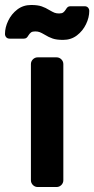

<svg xmlns="http://www.w3.org/2000/svg" viewBox="-55 -750 378 770"><path d="M191 -8C196.3 -13.3 199 -19.7 199 -27V-493C199 -500.3 196.3 -506.7 191 -512C185.7 -517.3 179.3 -520 172 -520H96C88.7 -520 82.3 -517.3 77 -512C71.7 -506.7 69 -500.3 69 -493V-27C69 -19.7 71.7 -13.3 77 -8C82.3 -2.7 88.7 0 96 0H172C179.3 0 185.7 -2.7 191 -8ZM69.5 -620C73.2 -622.7 78.7 -624 86 -624C93.3 -624 99.5 -623 104.5 -621C109.5 -619 116 -615.7 124 -611C134.7 -604.3 145.3 -599.2 156 -595.5C166.7 -591.8 180.7 -590 198 -590C219.3 -590 237.8 -596 253.5 -608C269.2 -620 281.3 -635 290 -653C298.7 -671 303 -688.7 303 -706C303 -711.3 301.3 -715.8 298 -719.5C294.7 -723.2 290 -725 284 -725H228C223.3 -725 219.7 -724 217 -722C214.3 -720 211.7 -716.7 209 -712C205.7 -706.7 202.2 -702.7 198.5 -700C194.8 -697.3 189.3 -696 182 -696C174.7 -696 168.5 -697 163.5 -699C158.5 -701 152 -704.3 144 -709C133.3 -715.7 122.7 -720.8 112 -724.5C101.3 -728.2 87.3 -730 70 -730C48.7 -730 30.2 -724 14.5 -712C-1.2 -700 -13.3 -685 -22 -667C-30.7 -649 -35 -631.3 -35 -614C-35 -608.7 -33.3 -604.2 -30 -600.5C-26.7 -596.8 -22 -595 -16 -595H40C44.7 -595 48.3 -596 51 -598C53.7 -600 56.3 -603.3 59 -608C62.3 -613.3 65.8 -617.3 69.5 -620Z"/></svg>

Font: Rubik
Style: Regular
Weight: 500
Designer: Hubert & Fischer
Foundry: Hubert & Fischer
Version: Version 1.100